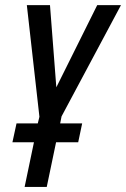

<svg xmlns="http://www.w3.org/2000/svg" viewBox="-20 -734 495 754"><path d="M76.7 0 113.3 -175.3H28.8L44.9 -249.5H128.4L134.8 -275.4L85.4 -713.9H176.3L201.2 -391.1L361.8 -713.9H455.1L221.7 -276.9L216.3 -249.5H302.7L287.1 -175.3H200.2L163.6 0Z"/></svg>

Font: Open Sans Condensed Medium
Style: Italic
Weight: 500
Width: 3
Italic angle: -12°
Designer: Monotype Design Team
Foundry: Monotype Imaging Inc.
Version: Version 3.000